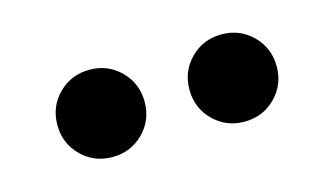

<svg xmlns="http://www.w3.org/2000/svg" viewBox="-36 -831 562 323"><g transform="rotate(-15 245.0 -670.0)"><path d="M76 -616Q54 -638 54 -670Q54 -702 76 -724Q98 -746 130 -746Q162 -746 184 -724Q206 -702 206 -670Q206 -638 184 -616Q162 -594 130 -594Q98 -594 76 -616ZM306 -616Q284 -638 284 -670Q284 -702 306 -724Q328 -746 360 -746Q392 -746 414 -724Q436 -702 436 -670Q436 -638 414 -616Q392 -594 360 -594Q328 -594 306 -616Z"/></g></svg>

Font: Croissant One
Style: Regular
Weight: 400
Designer: Eduardo Rodriguez Tunni
Foundry: Eduardo Rodriguez Tunni
Version: Version 1.001